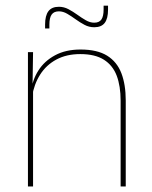

<svg xmlns="http://www.w3.org/2000/svg" viewBox="-20 -674 548 694"><path d="M416 0V-310Q416 -363 401.8 -400.5Q387.5 -438 355.5 -458.2Q323.5 -478.5 270 -478.5Q220.5 -478.5 183.8 -458.8Q147 -439 125 -404.2Q103 -369.5 96 -325L87 -344H92.5Q97 -385 118.8 -419.2Q140.5 -453.5 179 -474.2Q217.5 -495 271 -495Q331.5 -495 367.2 -472.8Q403 -450.5 418.8 -409.2Q434.5 -368 434.5 -311V0ZM81 0V-485.5H99.5L97.5 -358.5H99.5V0ZM320.5 -575.5Q302 -575.5 285.5 -584.2Q269 -593 253.5 -604.2Q238 -615.5 223 -624.2Q208 -633 193 -633Q175 -633 166.8 -621.5Q158.5 -610 158.5 -585V-571H143V-585.5Q143 -617.5 155 -633.5Q167 -649.5 193 -649.5Q211 -649.5 227.5 -640.8Q244 -632 259.5 -620.8Q275 -609.5 290.2 -600.8Q305.5 -592 320.5 -592Q338.5 -592 346.5 -603.5Q354.5 -615 354.5 -640V-653.5H370.5V-639Q370.5 -607 358.5 -591.2Q346.5 -575.5 320.5 -575.5Z"/></svg>

Font: Anek Latin Medium Thin
Style: Regular
Weight: 250
Version: Version 1.003